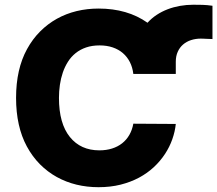

<svg xmlns="http://www.w3.org/2000/svg" viewBox="-20 -773 909 803"><path d="M47.2 -363.6Q47.2 -484 93 -567.5Q116.1 -609.7 147.9 -641.5Q179.7 -673.3 218 -694.6Q256.4 -715.9 300.4 -726.6Q344.5 -737.2 392 -737.2Q513.1 -737.2 596.9 -677.9Q614 -696.7 635.3 -710.8Q656.6 -724.8 681.1 -734.2Q705.6 -743.6 732.8 -748.4Q759.9 -753.2 788.4 -753.2Q808.9 -753.2 827.6 -752.7Q846.2 -752.1 868.6 -748.9V-609.7Q864 -609.7 857.4 -610.1Q850.9 -610.4 844.1 -610.6Q837.4 -610.8 831 -611.2Q824.6 -611.5 820 -611.5Q798.3 -611.5 779.1 -605.3Q759.9 -599.1 745.7 -586.8Q731.5 -574.6 723.4 -556.5Q715.2 -538.4 715.2 -514.9V-463.8H537.6Q534.4 -491.1 523.3 -513.1Q512.1 -535.2 494 -550.8Q475.9 -566.4 451.2 -574.8Q426.5 -583.1 396.7 -583.1Q365.1 -583.1 340.2 -574.6Q315.3 -566.1 296.3 -550.8Q277.3 -535.5 264.2 -514.7Q251.1 -494 242.7 -469.6Q234.4 -445.3 230.5 -418.3Q226.6 -391.3 226.6 -363.6Q226.6 -256.4 272.4 -199.9Q317.5 -144.2 395.6 -144.2Q424.4 -144.2 448.5 -151.8Q472.7 -159.4 490.9 -173.8Q509.2 -188.2 521.1 -209Q533 -229.8 537.6 -255.7L715.2 -254.6Q712 -222.7 700.6 -190.5Q689.3 -158.4 669.9 -128.9Q650.6 -99.4 623.4 -74Q596.2 -48.7 561.4 -30Q526.6 -11.4 484.2 -0.7Q441.8 9.9 392 9.9Q344.1 9.9 300.1 -0.7Q256 -11.4 217.5 -32.7Q179 -54 147.2 -85.9Q115.4 -117.9 92.3 -160.5Q47.2 -244 47.2 -363.6Z"/></svg>

Font: Inter P Extra Bold
Style: Regular
Weight: 800
Designer: Rasmus Andersson
Foundry: rsms
Version: Version 3.018;git-588b23468